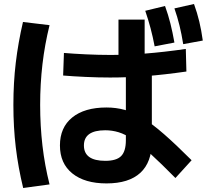

<svg xmlns="http://www.w3.org/2000/svg" viewBox="-20 -875 1040 961"><path d="M513 43Q404 43 342 -7Q280 -57 280 -147Q280 -237 341.5 -287Q403 -337 513 -337Q561 -337 604.5 -325Q648 -313 695 -284Q742 -255 801 -203.5Q860 -152 939 -73L858 16Q786 -57 734.5 -104Q683 -151 645 -177Q607 -203 574 -213Q541 -223 507 -223Q400 -223 400 -147Q400 -70 507 -70Q563 -70 586.5 -94Q610 -118 610 -173V-552H573V-777H704V-560H740V-167Q740 -63 682.5 -10Q625 43 513 43ZM96 66Q71 -37 59 -137.5Q47 -238 47 -350Q47 -461 59 -561.5Q71 -662 95 -765L228 -749Q204 -652 192.5 -553.5Q181 -455 181 -350Q181 -245 192.5 -146Q204 -47 228 48ZM754 -643Q745 -691 733.5 -734Q722 -777 707 -821L806 -845Q822 -801 833 -757Q844 -713 853 -662ZM897 -654Q889 -704 878.5 -747Q868 -790 853 -833L951 -855Q967 -811 977.5 -767Q988 -723 995 -672ZM531 -487Q473 -487 408 -490Q343 -493 296 -497L300 -610Q347 -606 410.5 -603Q474 -600 532 -600Q618 -600 708 -607Q798 -614 910 -630L913 -517Q801 -501 710.5 -494Q620 -487 531 -487Z"/></svg>

Font: M PLUS 2
Style: Bold
Weight: 700
Designer: Coji Morishita
Foundry: UNDERFOREST DESIGN
Version: Version 1.001